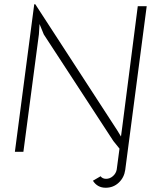

<svg xmlns="http://www.w3.org/2000/svg" viewBox="-20 -715 773 903"><path d="M670 -686 569 84Q564 120 538.5 144Q513 168 477 168Q438 168 417 135L453 114Q462 126 479 126Q497 126 511.5 113Q526 100 529 82L542 -16L513 -52L186 -553L166 -602L163 -554L90 -1H50L141 -695H146L532 -101L549 -73L555 -118L628 -686Z"/></svg>

Font: Bellota Text Light
Style: Italic
Weight: 300
Italic angle: -7.5°
Designer: Kemie Guaida
Foundry: Kemie Guaida
Version: Version 4.001